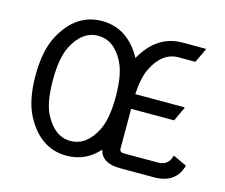

<svg xmlns="http://www.w3.org/2000/svg" viewBox="-105 -890 1224 1043"><g transform="rotate(15 507.0 -368.5)"><path d="M646.5 0Q544.9 0 527.8 -72.3Q455.1 9.8 347.7 9.8Q202.1 9.8 120.1 -140.6Q73.2 -226.6 73.2 -368.7Q73.2 -510.7 120.1 -596.7Q202.1 -747.1 347.7 -747.1Q491.7 -747.1 573.2 -600.1Q655.3 -747.1 798.8 -747.1H929.7V-742.2L893.1 -664.1H798.8Q708 -664.1 655.3 -558.6Q627.9 -503.9 623 -410.2H900.4V-405.3L863.8 -327.1H622.1V-104.5Q622.1 -83 646.5 -83H838.9Q896.5 -83 911.1 -140.1H916L989.3 -105.5Q960 0 838.9 0ZM170.9 -368.7Q170.9 -243.2 204.1 -178.7Q258.3 -73.2 347.7 -73.2Q438 -73.2 491.2 -178.7Q524.4 -244.6 524.4 -368.7Q524.4 -492.7 491.2 -558.6Q438.5 -664.1 347.7 -664.1Q257.3 -664.1 204.1 -558.6Q170.9 -492.7 170.9 -368.7Z"/></g></svg>

Font: Nova Oval
Style: Book
Weight: 400
Version: Version 2.000